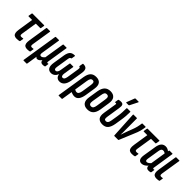

<svg xmlns="http://www.w3.org/2000/svg" viewBox="193 -1901 3279 3279"><g transform="rotate(45 1832.0 -261.5)"><path d="M178 6Q145 6 125 -7.5Q105 -21 98.5 -51Q92 -81 100 -132L143 -409H58Q49 -409 50 -419L60 -479Q62 -490 70 -490H351Q360 -490 358 -479L348 -419Q347 -409 339 -409H232L187 -122Q183 -93 190 -83Q197 -73 216 -73Q226 -73 237.5 -74.5Q249 -76 256 -78Q264 -79 263 -70L254 -12Q252 -4 245 -2Q233 2 216 4Q199 6 178 6Z M434 6Q402 6 381.5 -7.5Q361 -21 354.5 -51Q348 -81 356 -131L411 -480Q413 -490 421 -490H493Q502 -490 500 -480L443 -123Q439 -93 446 -83Q453 -73 471 -73Q480 -73 489 -74Q498 -75 506 -77Q513 -78 512 -69L503 -12Q502 -3 495 -1Q483 2 468 4Q453 6 434 6Z M530 185Q522 185 523 175L626 -479Q628 -490 637 -490H708Q717 -490 715 -479L661 -139Q655 -105 662 -90.5Q669 -76 688 -76Q704 -76 720 -87Q736 -98 753 -118L811 -479Q813 -490 821 -490H892Q900 -490 898 -479L839 -105Q836 -85 839 -79Q842 -73 851 -73Q856 -73 859.5 -74Q863 -75 867 -76Q873 -77 871 -69L863 -10Q862 -1 852 0Q841 3 831 4.5Q821 6 810 6Q784 6 769 -6.5Q754 -19 753 -47H752Q733 -24 714.5 -10Q696 4 673 4Q662 4 653.5 -2Q645 -8 640 -17L610 175Q609 185 600 185Z M1009 6Q956 6 932.5 -34Q909 -74 922 -153L956 -368Q968 -435 997.5 -465.5Q1027 -496 1088 -496Q1095 -496 1095 -486L1085 -427Q1084 -418 1077 -416Q1063 -414 1056 -403.5Q1049 -393 1045 -366L1011 -150Q1004 -110 1011.5 -94Q1019 -78 1038 -78Q1058 -78 1072.5 -97Q1087 -116 1092 -152L1122 -333Q1124 -343 1131 -343H1200Q1209 -343 1207 -333L1178 -152Q1172 -116 1180.5 -97Q1189 -78 1209 -78Q1228 -78 1240.5 -93.5Q1253 -109 1260 -150L1294 -366Q1298 -393 1294.5 -403.5Q1291 -414 1276 -416Q1271 -419 1272 -427L1282 -486Q1284 -496 1292 -496Q1353 -496 1373 -464.5Q1393 -433 1382 -366L1348 -150Q1335 -72 1301 -33Q1267 6 1214 6Q1177 6 1153 -15.5Q1129 -37 1124 -77H1122Q1105 -37 1076 -15.5Q1047 6 1009 6Z M1379 185Q1371 185 1372 175L1453 -337Q1467 -421 1503.5 -458.5Q1540 -496 1607 -496Q1676 -496 1707.5 -455Q1739 -414 1725 -329L1697 -150Q1684 -73 1653.5 -33.5Q1623 6 1573 6Q1551 6 1526.5 -1.5Q1502 -9 1480 -21L1491 -96Q1504 -88 1519.5 -80.5Q1535 -73 1553 -73Q1575 -73 1588.5 -92Q1602 -111 1610 -154L1638 -334Q1644 -377 1635.5 -395.5Q1627 -414 1601 -414Q1575 -414 1561.5 -395.5Q1548 -377 1541 -334L1461 175Q1460 185 1450 185Z M1887 6Q1818 6 1785 -36.5Q1752 -79 1765 -162L1792 -334Q1806 -417 1845 -456.5Q1884 -496 1953 -496Q2022 -496 2055.5 -453.5Q2089 -411 2075 -328L2049 -157Q2036 -74 1996.5 -34Q1957 6 1887 6ZM1897 -76Q1924 -76 1938.5 -94.5Q1953 -113 1960 -159L1986 -328Q1994 -374 1983.5 -394Q1973 -414 1943 -414Q1915 -414 1901.5 -395.5Q1888 -377 1881 -330L1853 -162Q1846 -117 1856.5 -96.5Q1867 -76 1897 -76Z M2250 6Q2182 6 2150.5 -32.5Q2119 -71 2132 -154L2169 -388Q2172 -404 2169.5 -410.5Q2167 -417 2157 -417Q2153 -417 2149 -416Q2145 -415 2140 -414Q2134 -413 2136 -420L2145 -479Q2146 -488 2155 -490Q2166 -493 2179 -494.5Q2192 -496 2205 -496Q2242 -496 2254.5 -474Q2267 -452 2258 -396L2220 -150Q2213 -109 2221 -92.5Q2229 -76 2255 -76Q2279 -76 2293.5 -94Q2308 -112 2315 -158L2333 -268Q2343 -328 2346.5 -384Q2350 -440 2349 -479Q2350 -490 2359 -490H2432Q2439 -490 2439 -481Q2440 -442 2435.5 -384.5Q2431 -327 2421 -268L2405 -165Q2390 -76 2354 -35Q2318 6 2250 6ZM2281 -545Q2276 -545 2275 -549Q2274 -553 2276 -558L2329 -697Q2331 -704 2335 -706Q2339 -708 2345 -708H2414Q2419 -708 2420.5 -704Q2422 -700 2419 -695L2349 -556Q2343 -545 2332 -545Z M2539 0Q2531 0 2530 -8L2504 -478Q2503 -490 2511 -490H2590Q2598 -490 2597 -481L2598 -207Q2599 -179 2598.5 -150Q2598 -121 2596 -92H2597Q2607 -122 2617.5 -151Q2628 -180 2638 -209L2673 -301Q2683 -326 2690 -348.5Q2697 -371 2702.5 -393Q2708 -415 2712 -439L2718 -479Q2720 -490 2728 -490H2801Q2809 -490 2807 -479L2801 -441Q2796 -412 2789 -384.5Q2782 -357 2771 -328.5Q2760 -300 2746 -267L2638 -7Q2636 0 2628 0Z M2960 6Q2927 6 2907 -7.5Q2887 -21 2880.5 -51Q2874 -81 2882 -132L2925 -409H2840Q2831 -409 2832 -419L2842 -479Q2844 -490 2852 -490H3133Q3142 -490 3140 -479L3130 -419Q3129 -409 3121 -409H3014L2969 -122Q2965 -93 2972 -83Q2979 -73 2998 -73Q3008 -73 3019.5 -74.5Q3031 -76 3038 -78Q3046 -79 3045 -70L3036 -12Q3034 -4 3027 -2Q3015 2 2998 4Q2981 6 2960 6Z M3196 6Q3152 6 3134 -27Q3116 -60 3127 -128L3164 -358Q3175 -429 3205.5 -462.5Q3236 -496 3286 -496Q3311 -496 3334.5 -485.5Q3358 -475 3378 -456L3364 -389Q3349 -403 3334 -409.5Q3319 -416 3305 -416Q3290 -416 3279.5 -410Q3269 -404 3262 -389.5Q3255 -375 3251 -351L3216 -134Q3211 -103 3217 -89.5Q3223 -76 3241 -76Q3259 -76 3280 -90.5Q3301 -105 3321 -131L3325 -74Q3292 -33 3260.5 -13.5Q3229 6 3196 6ZM3366 6Q3297 6 3310 -79L3313 -97L3309 -104L3358 -417L3366 -442L3372 -479Q3374 -490 3382 -490H3450Q3458 -490 3456 -479L3398 -105Q3394 -87 3397 -80Q3400 -73 3409 -73Q3413 -73 3417.5 -74Q3422 -75 3425 -76Q3432 -77 3430 -69L3421 -11Q3420 -3 3411 0Q3401 3 3389 4.5Q3377 6 3366 6Z M3557 6Q3525 6 3504.5 -7.5Q3484 -21 3477.5 -51Q3471 -81 3479 -131L3534 -480Q3536 -490 3544 -490H3616Q3625 -490 3623 -480L3566 -123Q3562 -93 3569 -83Q3576 -73 3594 -73Q3603 -73 3612 -74Q3621 -75 3629 -77Q3636 -78 3635 -69L3626 -12Q3625 -3 3618 -1Q3606 2 3591 4Q3576 6 3557 6Z"/></g></svg>

Font: Sofia Sans Extra Condensed SemiBold
Style: Italic
Weight: 600
Italic angle: -9°
Designer: Botio Nikoltchev, Ani Petrova
Foundry: lettersoup
Version: Version 4.101